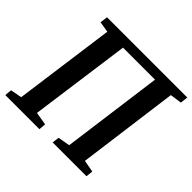

<svg xmlns="http://www.w3.org/2000/svg" viewBox="-179 -934 1124 1124"><g transform="rotate(45 383.5 -371.5)"><path d="M3.5 0 7.5 -43.5 78 -57 163.5 -684.5 96.5 -695.5 102.5 -743H767L761.5 -695.5L689 -685L605.5 -57L680 -43.5L675.5 0H395.5L401 -43.5L475.5 -57L559.5 -683.5H294.5L208.5 -57L289.5 -43.5L286 0Z"/></g></svg>

Font: Merriweather 20pt SemiBold
Style: Italic
Weight: 600
Italic angle: -7.8°
Version: Version 2.101